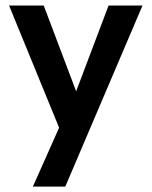

<svg xmlns="http://www.w3.org/2000/svg" viewBox="-20 -494 552 699"><path d="M375.3 -473.9 257.2 -161.6 139.2 -473.9H13L195.2 -29.1L99.7 185.3H217.7L498.8 -473.9Z"/></svg>

Font: Diatome Awesome Semibold
Style: Regular
Weight: 400
Designer: 15.100.17
Foundry: 15.100.17
Version: Version 1.005;Fontself Maker 3.5.8